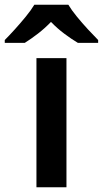

<svg xmlns="http://www.w3.org/2000/svg" viewBox="-72 -786 432 806"><path d="M207 0H81V-542H207ZM215 -766Q228 -744 250.5 -716.5Q273 -689 297 -663Q321 -637 340 -618V-606H255Q228 -622 198 -644.5Q168 -667 142 -694Q116 -667 87.5 -645Q59 -623 32 -606H-52V-618Q-33 -637 -9.5 -663Q14 -689 36.5 -716.5Q59 -744 72 -766Z"/></svg>

Font: Noto Sans Bassa Vah SemiBold
Style: Regular
Weight: 600
Designer: Monotype Design Team
Foundry: Monotype Imaging Inc.
Version: Version 2.002; ttfautohint (v1.8.4.7-5d5b)